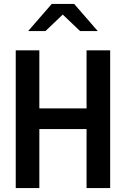

<svg xmlns="http://www.w3.org/2000/svg" viewBox="-20 -956 640 976"><path d="M60 0V-700H180V-405H420V-700H540V0H420V-300H180V0ZM123 -798 243 -936H357L477 -798H387L299 -882L211 -798Z"/></svg>

Font: Red Hat Mono SemiBold
Style: Regular
Weight: 600
Monospace: yes
Designer: Pentagram, MCKL
Foundry: Pentagram, MCKL
Version: Version 1.023